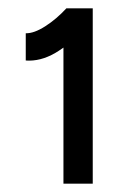

<svg xmlns="http://www.w3.org/2000/svg" viewBox="-20 -820 322 460"><path d="M132 -761.5 139.2 -800H202.2V-380H132ZM139.2 -800.2 184.8 -753.8Q147.5 -713.5 112.2 -693Q76.8 -672.5 41.7 -675V-740.3Q61.3 -739.8 88.2 -756.9Q115 -774 139.2 -800.2Z"/></svg>

Font: Oak Sans Light
Style: Regular
Weight: 400
Designer: Erik Kennedy, Walven
Foundry: Erik Kennedy, Walven
Version: Version 1.100;Glyphs 3.1.2 (3151)